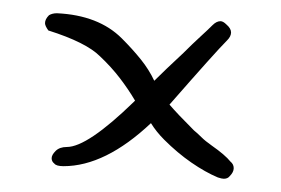

<svg xmlns="http://www.w3.org/2000/svg" viewBox="-20 -289 424 290"><path d="M318 -19Q315 -19 309 -21Q290 -29 269 -43.5Q248 -58 228 -78Q216 -90 208 -103Q139 -38 76 -38Q65 -38 62 -42Q58 -45 58 -50Q58 -55 64 -61Q70 -67 81 -67Q112 -67 182 -135L184 -137Q174 -154 161 -171Q148 -188 131 -204Q110 -225 53 -243Q48 -250 48 -254Q48 -260 54 -266Q59 -269 66 -269Q129 -266 164 -231Q180 -215 192.5 -199.5Q205 -184 213 -167Q221 -175 232 -185.5Q243 -196 257 -209Q271 -223 282.5 -233.5Q294 -244 301 -251Q307 -257 313 -257Q317 -257 322 -252Q329 -246 329 -240Q329 -234 323 -228Q314 -219 292.5 -195Q271 -171 236 -131Q242 -124 251 -114.5Q260 -105 273 -92Q278 -88 284 -82Q290 -76 300 -69Q310 -62 317 -56Q324 -50 328 -45Q333 -41 333 -35Q333 -29 327 -23Q324 -19 318 -19Z"/></svg>

Font: Ole
Style: Regular
Weight: 400
Designer: Robert E. Leuschke
Foundry: Robert E. Leuschke
Version: Version 1.010; ttfautohint (v1.8.3)